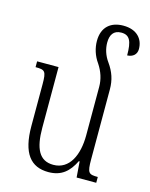

<svg xmlns="http://www.w3.org/2000/svg" viewBox="-117 -841 724 926"><g transform="rotate(15 245.5 -378.0)"><path d="M399 -103V-452C399 -499 386 -537 359 -575C337 -605 328 -638 328 -667C328 -705 343 -731 382 -731C424 -731 437 -703 437 -632C465 -633 484 -649 484 -676C484 -726 451 -766 383 -766C321 -766 278 -732 278 -662C278 -627 289 -590 312 -558C334 -525 346 -489 346 -451V-208C346 -111 310 -30 229 -30C159 -30 132 -85 132 -189V-492H25V-463C72 -463 79 -458 79 -392V-184C79 -47 127 10 215 10C281 10 317 -24 344 -79H348L354 0H452V-29C406 -29 399 -34 399 -103Z"/></g></svg>

Font: Noto Serif Armenian Condensed Light
Style: Regular
Weight: 300
Width: 3
Designer: Monotype Design Team
Foundry: Monotype Imaging Inc.
Version: Version 2.008